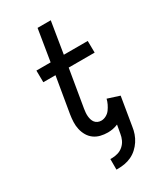

<svg xmlns="http://www.w3.org/2000/svg" viewBox="-233 -823 967 1134"><g transform="rotate(-30 250.0 -256.0)"><path d="M210 223V151H221Q241 151 261.5 145Q282 139 298.5 124.5Q315 110 324 90.5Q333 71 336 50L346 -6Q330 1 312 4.5Q294 8 277 8Q251 8 227 2Q203 -4 184 -18Q165 -32 153 -52.5Q141 -73 135.5 -97Q130 -121 131 -146.5Q132 -172 136 -197L177 -440H94L93 -520H190L225 -735H315L280 -520H443L444 -440H267L224 -184Q222 -172 221 -159.5Q220 -147 221 -135Q222 -123 225.5 -111.5Q229 -100 236 -91Q243 -82 254 -77Q265 -72 278 -72Q295 -72 311.5 -81Q328 -90 338.5 -104.5Q349 -119 357 -135.5Q365 -152 369 -169L450 -143L418 50Q415 73 407 96Q399 119 385.5 139.5Q372 160 353.5 177Q335 194 312.5 204.5Q290 215 266.5 219Q243 223 221 223Z"/></g></svg>

Font: Iosevka SS18 Medium
Style: Italic
Weight: 500
Italic angle: -9°
Monospace: yes
Designer: Belleve Invis
Foundry: Belleve Invis
Version: Version 25.1.1; ttfautohint (v1.8.4)